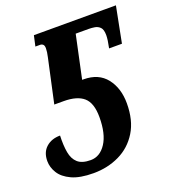

<svg xmlns="http://www.w3.org/2000/svg" viewBox="-135 -815 833 926"><g transform="rotate(-20 281.0 -352.0)"><path d="M188 10Q118 10 76 -9.5Q34 -29 15.5 -59Q-3 -89 -3 -121Q-3 -166 25 -191Q53 -216 97 -216Q95 -166 101.5 -129.5Q108 -93 130 -73.5Q152 -54 196 -54Q244 -54 275 -101.5Q306 -149 306 -235Q306 -307 272.5 -336.5Q239 -366 170 -366H122L171 -591Q177 -617 177 -635Q177 -649 171 -654.5Q165 -660 156 -660H132L144 -714H565L529 -530H463Q472 -572 472 -595Q472 -624 460.5 -635.5Q449 -647 433 -649.5Q417 -652 403 -652H336L289 -432H296Q373 -432 413 -381Q453 -330 453 -252Q453 -165 417 -106.5Q381 -48 320.5 -19Q260 10 188 10Z"/></g></svg>

Font: Noto Serif ExtraCondensed ExtraBold
Style: Italic
Weight: 800
Width: 2
Italic angle: -12°
Designer: Monotype Design Team
Foundry: Monotype Imaging Inc.
Version: Version 2.013